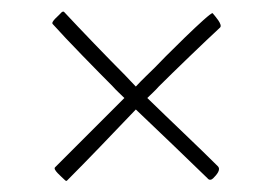

<svg xmlns="http://www.w3.org/2000/svg" viewBox="-20 -435 460 335"><path d="M360 -145C327 -178 279 -223 237 -264C244 -271 251 -277 257 -284C282 -309 338 -363 364 -387C369 -392 355 -407 351 -412C347 -415 260 -328 250 -317C240 -307 228 -296 217 -284C210 -291 204 -298 198 -304C168 -334 119 -385 92 -414C91 -415 90 -415 88 -414C83 -408 68 -397 72 -393C96 -366 151 -310 176 -285C182 -278 190 -271 197 -264L76 -143C72 -139 87 -127 93 -121C95 -119 96 -119 97 -120C132 -155 176 -201 217 -244C259 -204 304 -161 342 -124C345 -120 349 -121 352 -124C358 -130 366 -139 360 -145Z"/></svg>

Font: Stalemate
Style: Regular
Weight: 400
Designer: Astigmatic (AOETI)
Foundry: Astigmatic (AOETI)
Version: Version 001.000